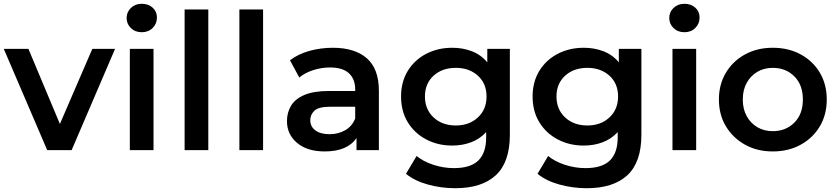

<svg xmlns="http://www.w3.org/2000/svg" viewBox="-25 -792 4420 1013"><path d="M224 0 -5 -534H125L291 -138L462 -534H582L353 0Z M660 0V-534H785V0ZM723 -622Q688 -622 665.5 -644Q643 -666 643 -697Q643 -728 665.5 -750Q688 -772 723 -772Q758 -772 780.5 -751.5Q803 -731 803 -700Q803 -667 780.5 -644.5Q758 -622 723 -622Z M949 0V-742H1074V0Z M1238 0V-742H1363V0Z M1856 0V-64Q1808 7 1688 7Q1596 7 1542.5 -38Q1489 -83 1489 -153Q1489 -198 1510.5 -234Q1532 -270 1581 -291Q1630 -312 1711 -312H1849V-320Q1849 -375 1816 -405.5Q1783 -436 1716 -436Q1671 -436 1627.5 -422Q1584 -408 1554 -383L1505 -474Q1548 -507 1607.5 -523.5Q1667 -540 1731 -540Q1847 -540 1910.5 -484.5Q1974 -429 1974 -313V0ZM1849 -167V-229H1720Q1656 -229 1634 -208Q1612 -187 1612 -158Q1612 -124 1639 -104Q1666 -84 1714 -84Q1760 -84 1796.5 -105Q1833 -126 1849 -167Z M2377 201Q2302 201 2232 181.5Q2162 162 2117 125L2173 31Q2208 60 2261.5 77.5Q2315 95 2370 95Q2458 95 2499 54.5Q2540 14 2540 -67V-95Q2507 -59 2461 -41.5Q2415 -24 2361 -24Q2285 -24 2223.5 -56.5Q2162 -89 2126.5 -147Q2091 -205 2091 -283Q2091 -360 2126.5 -418Q2162 -476 2223.5 -508Q2285 -540 2361 -540Q2417 -540 2465 -521.5Q2513 -503 2546 -463V-534H2665V-81Q2665 64 2591 132.5Q2517 201 2377 201ZM2380 -130Q2451 -130 2496.5 -172.5Q2542 -215 2542 -283Q2542 -351 2496.5 -392.5Q2451 -434 2380 -434Q2308 -434 2262.5 -392.5Q2217 -351 2217 -283Q2217 -215 2262.5 -172.5Q2308 -130 2380 -130Z M3071 201Q2996 201 2926 181.5Q2856 162 2811 125L2867 31Q2902 60 2955.5 77.5Q3009 95 3064 95Q3152 95 3193 54.5Q3234 14 3234 -67V-95Q3201 -59 3155 -41.5Q3109 -24 3055 -24Q2979 -24 2917.5 -56.5Q2856 -89 2820.5 -147Q2785 -205 2785 -283Q2785 -360 2820.5 -418Q2856 -476 2917.5 -508Q2979 -540 3055 -540Q3111 -540 3159 -521.5Q3207 -503 3240 -463V-534H3359V-81Q3359 64 3285 132.5Q3211 201 3071 201ZM3074 -130Q3145 -130 3190.5 -172.5Q3236 -215 3236 -283Q3236 -351 3190.5 -392.5Q3145 -434 3074 -434Q3002 -434 2956.5 -392.5Q2911 -351 2911 -283Q2911 -215 2956.5 -172.5Q3002 -130 3074 -130Z M3523 0V-534H3648V0ZM3586 -622Q3551 -622 3528.5 -644Q3506 -666 3506 -697Q3506 -728 3528.5 -750Q3551 -772 3586 -772Q3621 -772 3643.5 -751.5Q3666 -731 3666 -700Q3666 -667 3643.5 -644.5Q3621 -622 3586 -622Z M4052 7Q3970 7 3906 -28.5Q3842 -64 3805 -125.5Q3768 -187 3768 -267Q3768 -347 3805 -408.5Q3842 -470 3906 -505Q3970 -540 4052 -540Q4135 -540 4199.5 -505Q4264 -470 4300.5 -408.5Q4337 -347 4337 -267Q4337 -187 4300.5 -125.5Q4264 -64 4199.5 -28.5Q4135 7 4052 7ZM4052 -100Q4121 -100 4166 -145Q4211 -190 4211 -267Q4211 -344 4166 -389Q4121 -434 4052 -434Q4007 -434 3971.5 -413.5Q3936 -393 3915 -355.5Q3894 -318 3894 -267Q3894 -216 3915 -178.5Q3936 -141 3971.5 -120.5Q4007 -100 4052 -100Z"/></svg>

Font: Montserrat SemiBold
Style: Regular
Weight: 600
Designer: Julieta Ulanovsky
Foundry: Julieta Ulanovsky
Version: Version 9.000; ttfautohint (v1.8.4.7-5d5b)